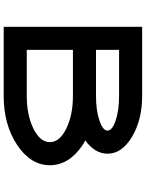

<svg xmlns="http://www.w3.org/2000/svg" viewBox="105 -895 790 1040"><g transform="rotate(90 500.0 -375.0)"><path d="M500 -750Q628.9 -750 720.7 -695.3Q812.5 -640.6 812.5 -562.5Q812.5 -494.1 740.2 -441.4Q753.9 -435.5 765.6 -427.7Q875 -353.5 875 -250Q875 -146.5 765.6 -73.2Q656.2 0 500 0H125V-750ZM500 -125Q603.5 -125 676.8 -161.1Q750 -197.3 750 -250Q750 -302.7 676.8 -338.9Q603.5 -375 500 -375H250V-125ZM500 -500Q578.1 -500 632.8 -518.6Q687.5 -537.1 687.5 -562.5Q687.5 -587.9 632.8 -606.4Q578.1 -625 500 -625H250V-500Z"/></g></svg>

Font: Xanmono
Style: Regular
Weight: 400
Designer: GGBotNet
Foundry: GGBotNet
Version: 1.00